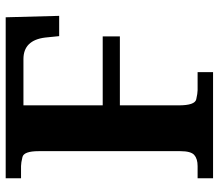

<svg xmlns="http://www.w3.org/2000/svg" viewBox="-66 -688 754 661"><g transform="rotate(-90 310.5 -357.0)"><path d="M278.8 -652.8V-379.9H516.1V-320.8H278.8V-118.2Q278.8 -62.5 299.6 -57.9Q320.3 -53.2 331.1 -53.2H393.1V0H27.8V-53.2H69.8Q94.7 -53.2 107.9 -64.7Q121.1 -76.2 121.1 -112.8V-600.1Q121.1 -651.4 100.8 -656.2Q80.6 -661.1 69.8 -661.1H27.8V-713.9H582L586.9 -529.8H517.1L512.2 -578.1Q502.9 -652.8 438 -652.8Z"/></g></svg>

Font: DroidSerif-Bold
Style: Bold
Weight: 700
Foundry: Ascender Corporation
Version: Version 1.00 build 112